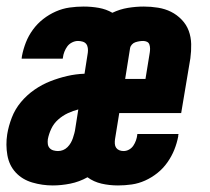

<svg xmlns="http://www.w3.org/2000/svg" viewBox="-22 -558 642 586"><path d="M139 8Q107 8 76.5 -1Q46 -10 26 -31.5Q6 -53 0.5 -84.5Q-5 -116 0 -148Q4 -173 14 -199Q24 -225 42 -246.5Q60 -268 83 -284Q106 -300 131.5 -310Q157 -320 183 -326Q209 -332 236 -333L246 -397Q247 -404 246 -411.5Q245 -419 241 -424Q237 -429 230 -431Q223 -433 216 -433Q207 -433 198 -428.5Q189 -424 183.5 -416.5Q178 -409 174.5 -400Q171 -391 170 -382Q170 -381 170 -380.5Q170 -380 169 -379H44Q44 -381 44.5 -383Q45 -385 45 -387Q49 -408 57 -428.5Q65 -449 78.5 -467.5Q92 -486 110 -500Q128 -514 148.5 -523Q169 -532 190.5 -535Q212 -538 233 -538Q257 -538 279.5 -534Q302 -530 321 -519Q344 -530 368.5 -534Q393 -538 417 -538Q439 -538 460.5 -534.5Q482 -531 500 -522Q518 -513 532.5 -498Q547 -483 554 -464Q561 -445 561.5 -423.5Q562 -402 559 -380L531 -213H342L329 -133Q328 -126 328.5 -119Q329 -112 332.5 -107Q336 -102 342 -99.5Q348 -97 355 -97Q364 -97 372 -101.5Q380 -106 385 -113.5Q390 -121 393 -129.5Q396 -138 397 -147Q397 -147 397 -148Q397 -149 397 -149H523Q522 -147 522 -145.5Q522 -144 522 -142Q518 -121 510 -101Q502 -81 489 -62.5Q476 -44 458.5 -30Q441 -16 421 -7Q401 2 380 5Q359 8 338 8Q312 8 288 2.5Q264 -3 245 -17Q220 -3 192.5 2.5Q165 8 139 8ZM360 -317H422L435 -397Q436 -403 436 -409.5Q436 -416 434 -422Q432 -428 426.5 -430.5Q421 -433 415 -433Q409 -433 403 -432Q397 -431 391 -429Q385 -427 380.5 -422Q376 -417 375 -411ZM155 -97Q163 -97 170.5 -100Q178 -103 184 -109Q190 -115 194 -122Q198 -129 200.5 -136.5Q203 -144 205 -151.5Q207 -159 208 -167L217 -224Q201 -220 185 -212.5Q169 -205 155.5 -193Q142 -181 134.5 -165Q127 -149 124 -133Q123 -125 124 -118Q125 -111 129.5 -106Q134 -101 141 -99Q148 -97 155 -97Z"/></svg>

Font: Iosevka Curly XBdExObl
Style: Regular
Weight: 800
Width: 7
Italic angle: -9°
Monospace: yes
Designer: Belleve Invis
Foundry: Belleve Invis
Version: Version 11.1.0; ttfautohint (v1.8.3)